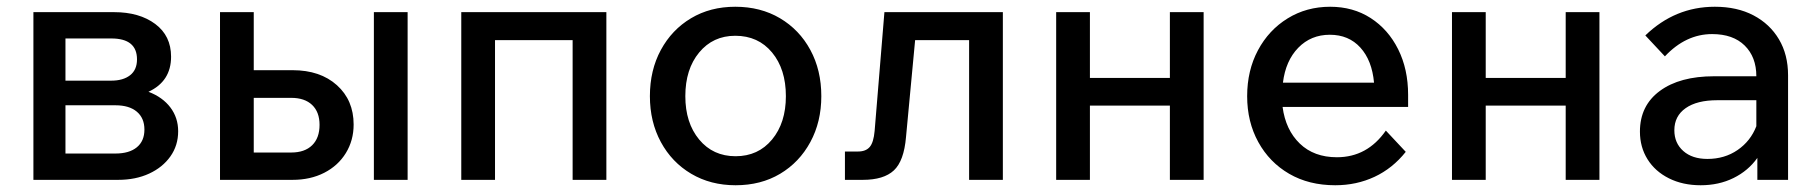

<svg xmlns="http://www.w3.org/2000/svg" viewBox="-20 -533 5390 569"><path d="M79 0V-497H318Q393 -497 440 -462Q487 -427 487 -365Q487 -292 420 -261Q462 -245 485 -214.5Q508 -184 508 -144Q508 -102 485 -69.5Q462 -37 422 -18.5Q382 0 330 0ZM310 -419H174V-294H310Q345 -294 365.5 -310Q386 -326 386 -357Q386 -419 310 -419ZM322 -221H174V-78H322Q363 -78 385.5 -96.5Q408 -115 408 -149Q408 -183 385.5 -202Q363 -221 322 -221Z M632 0V-497H732V-325H847Q929 -325 978.5 -280.5Q1028 -236 1028 -164Q1028 -117 1005 -79.5Q982 -42 941 -21Q900 0 847 0ZM1088 0V-497H1188V0ZM843 -243H732V-81H843Q883 -81 905 -102.5Q927 -124 927 -163Q927 -201 905 -222Q883 -243 843 -243Z M1347 0V-497H1777V0H1677V-414H1447V0Z M2160 16Q2086 16 2028.5 -18Q1971 -52 1938.5 -112Q1906 -172 1906 -248Q1906 -325 1938.5 -385Q1971 -445 2028 -479Q2085 -513 2159 -513Q2234 -513 2291.5 -479Q2349 -445 2381.5 -385Q2414 -325 2414 -248Q2414 -172 2381.5 -112Q2349 -52 2292 -18Q2235 16 2160 16ZM2160 -70Q2227 -70 2268 -119.5Q2309 -169 2309 -248Q2309 -328 2268 -377.5Q2227 -427 2159 -427Q2093 -427 2052 -377.5Q2011 -328 2011 -248Q2011 -169 2052 -119.5Q2093 -70 2160 -70Z M2484 0V-84H2523Q2546 -84 2557.5 -97.5Q2569 -111 2572 -145L2601 -497H2952V0H2852V-414H2692L2665 -127Q2659 -56 2629 -28Q2599 0 2537 0Z M3110 0V-497H3210V-302H3447V-497H3547V0H3447V-220H3210V0Z M4087 -146 4146 -83Q4107 -34 4053.5 -9Q4000 16 3937 16Q3859 16 3800.5 -18Q3742 -52 3709 -112Q3676 -172 3676 -248Q3676 -324 3708 -384Q3740 -444 3796 -478.5Q3852 -513 3922 -513Q3990 -513 4042 -479.5Q4094 -446 4123.5 -387Q4153 -328 4153 -252V-216H3781Q3790 -148 3832 -107.5Q3874 -67 3942 -67Q4032 -67 4087 -146ZM3921 -430Q3865 -430 3827.5 -391.5Q3790 -353 3782 -288H4052Q4046 -354 4011.5 -392Q3977 -430 3921 -430Z M4283 0V-497H4383V-302H4620V-497H4720V0H4620V-220H4383V0Z M5020 16Q4967 16 4926 -4.5Q4885 -25 4862.5 -61Q4840 -97 4840 -143Q4840 -220 4899 -263.5Q4958 -307 5060 -307H5185Q5185 -364 5150.5 -398Q5116 -432 5054 -432Q4976 -432 4914 -366L4856 -428Q4944 -513 5062 -513Q5128 -513 5176.5 -487.5Q5225 -462 5252 -416.5Q5279 -371 5279 -310V0H5188V-65Q5161 -27 5117.5 -5.5Q5074 16 5020 16ZM5040 -62Q5091 -62 5129.5 -88.5Q5168 -115 5185 -159V-236H5069Q5009 -236 4975.5 -212.5Q4942 -189 4942 -147Q4942 -109 4968.5 -85.5Q4995 -62 5040 -62Z"/></svg>

Font: Wix Madefor Text Medium
Style: Regular
Weight: 500
Designer: Dalton Maag Ltd
Foundry: Dalton Maag Ltd
Version: Version 3.100